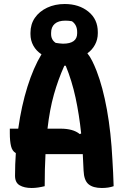

<svg xmlns="http://www.w3.org/2000/svg" viewBox="-20 -929 640 958"><path d="M203 0Q187 4 170.5 6.5Q154 9 138 9Q101 9 78 -4.5Q55 -18 55 -52Q55 -109 59 -165Q41 -175 35 -200Q29 -225 29 -264V-287H71Q87 -401 117 -496.5Q147 -592 187 -658Q161 -675 146.5 -701Q132 -727 132 -759V-765Q132 -808 154 -840Q176 -872 215 -890.5Q254 -909 303 -909Q374 -909 421 -871Q468 -833 468 -769V-763Q468 -732 454 -706Q440 -680 416 -663Q429 -647 440 -625Q451 -603 462 -575Q493 -495 513.5 -382Q534 -269 541 -130Q543 -99 544.5 -66.5Q546 -34 547 0Q522 9 488 9Q444 9 421.5 -10Q399 -29 397 -78Q395 -121 393 -160H207Q203 -88 203 0ZM306 -826Q271 -826 253 -810Q235 -794 235 -765V-759Q235 -730 258 -715Q267 -714 276 -712.5Q285 -711 294 -711Q365 -711 365 -763V-769Q365 -805 339 -823Q323 -826 306 -826ZM283 -287Q313 -287 337 -280.5Q361 -274 378 -260L385 -263Q375 -358 357 -441.5Q339 -525 308 -601H301Q270 -532 249 -457.5Q228 -383 217 -287Z"/></svg>

Font: Recursive Mn Csl St
Style: Bold
Weight: 700
Monospace: yes
Version: Version 1.079;hotconv 1.0.112;makeotfexe 2.5.65598; ttfautoh